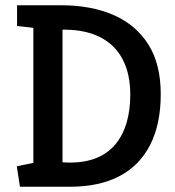

<svg xmlns="http://www.w3.org/2000/svg" viewBox="-20 -711 667 731"><path d="M56 0 44 -78 107 -91V-605L45 -612V-691H212Q328 -691 413 -653.5Q498 -616 545 -541.5Q592 -467 592 -352Q592 -239 552 -160Q512 -81 435 -40.5Q358 0 246 0ZM245 -92Q306 -92 349.5 -110.5Q393 -129 421 -163.5Q449 -198 462.5 -245.5Q476 -293 476 -350Q476 -429 447.5 -484Q419 -539 364 -568Q309 -597 230 -598H218V-93Z"/></svg>

Font: Kreon Light Medium
Style: Regular
Weight: 500
Version: Version 2.002